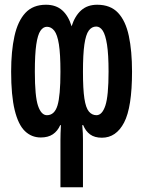

<svg xmlns="http://www.w3.org/2000/svg" viewBox="-20 -572 603 810"><path d="M390 -552Q446 -552 478 -518Q510 -484 523.5 -420.5Q537 -357 537 -270Q537 -119 503.5 -55Q470 9 410 9Q379 9 360 -5Q341 -19 331 -44H327Q329 -21 329.5 -9.5Q330 2 330 19V218H235V19Q235 2 235.5 -10Q236 -22 237 -44H234Q223 -19 203 -5.5Q183 8 152 8Q113 8 85 -19Q57 -46 42 -107.5Q27 -169 27 -270Q27 -356 41 -419.5Q55 -483 87 -517.5Q119 -552 174 -552Q216 -552 242.5 -528.5Q269 -505 282 -461Q296 -505 322.5 -528.5Q349 -552 390 -552ZM386 -460Q367 -460 354.5 -443Q342 -426 336 -384.5Q330 -343 330 -269Q330 -196 336 -156.5Q342 -117 355 -101.5Q368 -86 387 -86Q411 -86 424.5 -126.5Q438 -167 438 -270Q438 -342 431.5 -383.5Q425 -425 413.5 -442.5Q402 -460 386 -460ZM178 -459Q162 -459 150.5 -442Q139 -425 133 -384Q127 -343 127 -269Q127 -165 140.5 -125.5Q154 -86 178 -86Q210 -86 222.5 -127Q235 -168 235 -269Q235 -344 228.5 -385Q222 -426 209 -442.5Q196 -459 178 -459Z"/></svg>

Font: Noto Sans Mono SemiCondensed SemiBold
Style: Regular
Weight: 600
Width: 4
Designer: Monotype Design Team
Foundry: Monotype Imaging Inc.
Version: Version 2.014; ttfautohint (v1.8.4.7-5d5b)